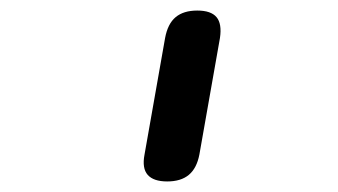

<svg xmlns="http://www.w3.org/2000/svg" viewBox="-20 -780 640 364"><path d="M254 -487 293 -708Q298 -735 313 -747.5Q328 -760 354 -760Q380 -760 390.5 -747.5Q401 -735 397 -708L358 -487Q353 -461 338 -448.5Q323 -436 297 -436Q271 -436 260 -448.5Q249 -461 254 -487Z"/></svg>

Font: Maple Mono Medium
Style: Italic
Weight: 500
Italic angle: -10°
Monospace: yes
Designer: subframe7536
Version: Version 7.000